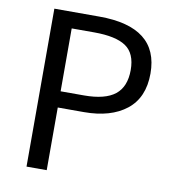

<svg xmlns="http://www.w3.org/2000/svg" viewBox="-82 -805 796 878"><g transform="rotate(10 316.0 -366.5)"><path d="M99.6 0V-733.4H308.6Q584 -733.4 584 -517.6Q584 -405.3 511.7 -348.1Q439.5 -291 314.5 -291H193.4V0ZM193.4 -366.2H301.8Q399.4 -366.2 445.8 -402.8Q492.2 -439.5 492.2 -517.6Q492.2 -594.7 445.3 -626.5Q398.4 -658.2 297.9 -658.2H193.4Z"/></g></svg>

Font: Nasu
Style: Regular
Weight: 400
Designer: Ryoko NISHIZUKA (kana &amp; ideographs); Paul D. Hunt (Latin, Greek &amp; Cyrillic); Wenlong ZHANG (bopomofo); Sandoll C
Version: Version 2014.1215